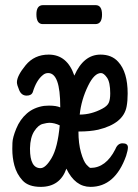

<svg xmlns="http://www.w3.org/2000/svg" viewBox="-20 -705 540 749"><path d="M139 24Q91 24 68 -1Q45 -26 36 -60Q28 -90 28 -124Q28 -127 28.5 -147.5Q29 -168 43.5 -203.5Q58 -239 85 -262.5Q112 -286 152 -292L171 -293Q200 -293 215 -286V-289Q215 -420 168 -420Q156 -420 147 -412Q122 -392 108 -346Q103 -332 84 -332Q64 -332 55 -353Q46 -374 46 -384Q46 -409 80 -450.5Q114 -492 170 -492Q242 -492 270 -410Q306 -492 372 -492Q416 -492 441 -464Q478 -424 478 -340Q478 -311 474 -290Q462 -223 363 -199Q331 -192 289 -192H286Q286 -145 296 -110Q306 -75 317.5 -62.5Q329 -50 333 -50Q393 -50 430 -123Q439 -146 458 -146Q479 -146 479 -130Q479 -119 472 -97Q429 24 333 24Q273 24 239 -47Q214 24 139 24ZM138 -49Q158 -49 181.5 -89Q205 -129 213 -216Q192 -226 172 -226Q164 -226 146.5 -221.5Q129 -217 113.5 -193Q98 -169 97 -127V-124Q97 -49 138 -49ZM291 -258Q336 -258 379 -281Q398 -291 404 -303.5Q410 -316 410 -341Q410 -384 397.5 -402Q385 -420 374 -420Q348 -420 324 -371Q297 -316 291 -258ZM147 -611Q122 -611 122 -649Q122 -685 148 -685H353Q378 -685 378 -648Q378 -611 352 -611Z"/></svg>

Font: LXGW WenKai Mono Medium
Style: Regular
Weight: 500
Monospace: yes
Designer: LXGW / Fontworks Inc.
Foundry: LXGW / Fontworks Inc.
Version: Version 1.520; June 14, 2025